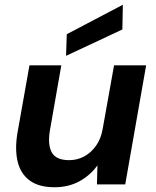

<svg xmlns="http://www.w3.org/2000/svg" viewBox="-20 -776 657 808"><path d="M209 12Q144 12 105.5 -16Q67 -44 54.5 -95Q42 -146 53 -214L104 -501H238L190 -227Q180 -167 198 -134.5Q216 -102 271 -102Q305 -102 334 -117.5Q363 -133 384 -162.5Q405 -192 412 -233L460 -501H595L507 0H388L390 -80Q360 -38 314 -13Q268 12 209 12ZM258 -541 261 -632 497 -756 495 -652Z"/></svg>

Font: DM Sans 17pt
Style: Bold Italic
Weight: 700
Italic angle: -10°
Version: Version 4.004;gftools[0.9.30]